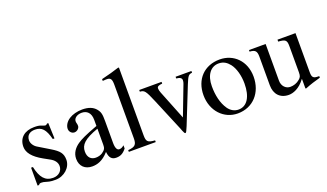

<svg xmlns="http://www.w3.org/2000/svg" viewBox="-68 -1126 2698 1583"><g transform="rotate(-20 1281.5 -334.5)"><path d="M156 -301C128 -318 113 -347 113 -369C113 -416 145 -437 188 -437C248 -437 278 -404 301 -314H316L311 -450H300C292 -441 288 -440 284 -440C277 -440 267 -443 256 -448C235 -458 213 -459 189 -459C107 -459 51 -415 51 -336C51 -285 88 -237 171 -191L225 -161C258 -143 278 -117 278 -86C278 -45 246 -12 195 -12C126 -12 89 -56 68 -153H52V4H65C71 -6 77 -8 89 -8C100 -8 111 -7 135 1C158 9 187 10 208 10C284 10 348 -48 348 -115C348 -172 324 -199 260 -238Z M831 -66C814 -52 804 -47 788 -47C770 -47 757 -67 757 -113V-304C757 -365 753 -386 729 -415C705 -444 667 -460 611 -460C566 -460 524 -448 496 -430C461 -408 445 -376 445 -350C445 -323 467 -304 488 -304C514 -304 534 -326 534 -345C534 -366 528 -369 528 -387C528 -414 558 -436 598 -436C643 -436 676 -408 676 -346V-292C563 -250 526 -231 496 -211C457 -185 426 -146 426 -94C426 -28 469 10 531 10C574 10 623 -3 676 -63H677C682 -10 704 10 741 10C775 10 801 0 831 -38ZM676 -127C676 -98 670 -84 641 -64C624 -53 603 -48 583 -48C544 -48 514 -72 514 -125C514 -156 524 -180 548 -202C573 -225 614 -246 676 -268Z M1090 0V-15C1026 -19 1015 -32 1015 -87V-679L1010 -683C958 -666 921 -656 852 -639V-623C868 -625 881 -625 889 -625C921 -625 931 -609 931 -561V-92C931 -37 917 -20 854 -15V0Z M1567 -450H1428V-435C1460 -432 1475 -422 1475 -403C1475 -393 1473 -383 1469 -373L1370 -114L1268 -370C1262 -385 1259 -398 1259 -408C1259 -425 1271 -432 1305 -435V-450H1109V-435C1147 -433 1157 -423 1200 -320L1320 -33C1324 -24 1325 -17 1328 -12C1335 6 1340 14 1346 14C1352 14 1359 1 1374 -36L1502 -357C1529 -424 1537 -432 1567 -435Z M2033 -231C2033 -369 1939 -460 1817 -460C1682 -460 1592 -367 1592 -228C1592 -89 1687 10 1808 10C1943 10 2033 -92 2033 -231ZM1943 -204C1943 -88 1899 -18 1825 -18C1789 -18 1757 -36 1735 -68C1698 -122 1682 -194 1682 -273C1682 -373 1729 -432 1798 -432C1841 -432 1869 -412 1893 -382C1925 -341 1943 -272 1943 -204Z M2543 -50H2537C2491 -50 2480 -61 2480 -107V-450H2322V-433C2382 -429 2396 -421 2396 -368V-137C2396 -102 2389 -93 2373 -79C2348 -57 2318 -48 2289 -48C2250 -48 2218 -81 2218 -127V-450H2072V-436C2120 -433 2134 -419 2134 -369V-118C2134 -41 2179 10 2256 10C2293 10 2350 -9 2399 -76H2401V6L2406 9C2456 -11 2492 -22 2543 -36Z"/></g></svg>

Font: STIX Math
Style: Regular
Weight: 400
Designer: MicroPress Inc., with final additions and corrections provided by Coen Hoffman, Elsevier (retired)
Version: Version 1.1.0